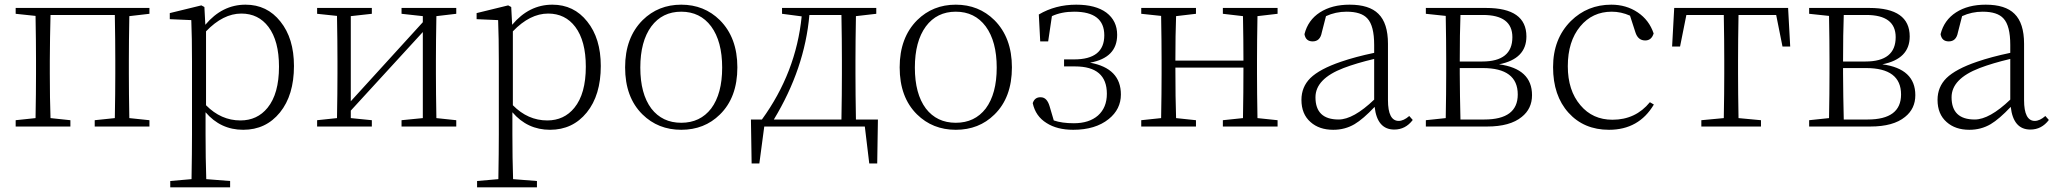

<svg xmlns="http://www.w3.org/2000/svg" viewBox="-20 -541 8795 821"><path d="M533 -472Q531 -362 531 -282V-226Q531 -146 533 -36L619 -27V0H385V-27L471 -36Q473 -146 473 -226V-282Q473 -367 471 -477H196Q195 -438 194 -380Q193 -327 193 -282V-226Q193 -119 196 -36L281 -27V0H47V-27L132 -36Q134 -146 134 -226V-282Q134 -363 132 -473L47 -482V-507H619V-482Z M861 -91Q925 -26 1008 -26Q1080 -26 1124 -80Q1173 -140 1173 -256Q1173 -366 1128 -426Q1085 -483 1012 -483Q934 -483 861 -407ZM858 -435Q930 -521 1030 -521Q1122 -521 1179 -449Q1237 -377 1237 -259Q1237 -134 1177 -60Q1117 14 1020 14Q923 14 859 -61V32Q859 136 862 225L964 233V260H708V233L799 225Q801 107 801 33V-278Q801 -380 798 -455L706 -459V-485L841 -518L854 -511Z M1846 -472Q1844 -364 1844 -282V-226Q1844 -146 1846 -36L1931 -27V0H1697V-27L1788 -36V-404L1480 -68V-36L1570 -27V0H1336V-27L1421 -36Q1423 -146 1423 -226V-282Q1423 -363 1421 -473L1336 -482V-507H1570V-482L1480 -472V-108L1788 -446V-472L1697 -482V-507H1931V-482Z M2173 -91Q2237 -26 2320 -26Q2392 -26 2436 -80Q2485 -140 2485 -256Q2485 -366 2440 -426Q2397 -483 2324 -483Q2246 -483 2173 -407ZM2170 -435Q2242 -521 2342 -521Q2434 -521 2491 -449Q2549 -377 2549 -259Q2549 -134 2489 -60Q2429 14 2332 14Q2235 14 2171 -61V32Q2171 136 2174 225L2276 233V260H2020V233L2111 225Q2113 107 2113 33V-278Q2113 -380 2110 -455L2018 -459V-485L2153 -518L2166 -511Z M2727 -52Q2653 -125 2653 -253Q2653 -380 2728 -455Q2795 -521 2893 -521Q2991 -521 3058 -455Q3133 -380 3133 -253Q3133 -124 3058 -51Q2992 14 2893 14Q2794 14 2727 -52ZM3021 -77Q3068 -140 3068 -252Q3068 -364 3021 -428Q2974 -491 2893 -491Q2812 -491 2765 -428Q2718 -364 2718 -252Q2718 -140 2765 -77Q2812 -16 2893 -16Q2974 -16 3021 -77Z M3578 -30Q3580 -140 3580 -226V-282Q3580 -367 3578 -477H3441Q3421 -248 3289 -30ZM3734 -30 3731 158H3697L3678 0H3248L3227 158H3194L3191 -30H3238Q3384 -231 3408 -471L3324 -482V-507H3727V-482L3640 -472Q3638 -362 3638 -282V-226Q3638 -140 3640 -30Z M3901 -52Q3827 -125 3827 -253Q3827 -380 3902 -455Q3969 -521 4067 -521Q4165 -521 4232 -455Q4307 -380 4307 -253Q4307 -124 4232 -51Q4166 14 4067 14Q3968 14 3901 -52ZM4195 -77Q4242 -140 4242 -252Q4242 -364 4195 -428Q4148 -491 4067 -491Q3986 -491 3939 -428Q3892 -364 3892 -252Q3892 -140 3939 -77Q3986 -16 4067 -16Q4148 -16 4195 -77Z M4422 -479Q4493 -521 4582 -521Q4665 -521 4711 -487Q4757 -452 4757 -392Q4757 -294 4641 -273Q4773 -249 4773 -137Q4773 -74 4721 -32Q4664 14 4569 14Q4500 14 4455 -15Q4408 -44 4396 -100Q4405 -127 4432 -125Q4457 -124 4468 -87L4486 -26Q4521 -14 4572 -14Q4637 -14 4675 -47Q4713 -81 4713 -140Q4713 -257 4577 -257H4530V-287H4573Q4702 -287 4702 -390Q4702 -491 4573 -491Q4519 -491 4478 -472L4462 -364H4428Z M5357 -472Q5355 -362 5355 -282V-226Q5355 -146 5357 -36L5443 -27V0H5209V-27L5295 -36Q5297 -146 5297 -252H5006Q5006 -119 5009 -36L5094 -27V0H4860V-27L4945 -36Q4947 -146 4947 -226V-282Q4947 -363 4945 -473L4860 -482V-507H5094V-482L5009 -472Q5006 -393 5006 -282H5297Q5297 -366 5295 -472L5209 -482V-507H5443V-482Z M5856 -289Q5780 -271 5725 -250Q5605 -204 5605 -125Q5605 -30 5704 -30Q5767 -30 5856 -115ZM6021 -28Q5990 13 5942 13Q5869 13 5858 -84Q5809 -32 5772 -10Q5731 14 5681 14Q5621 14 5584 -19Q5545 -53 5545 -114Q5545 -169 5583 -207Q5623 -246 5714 -277Q5775 -298 5856 -315V-349Q5856 -431 5827 -462Q5801 -491 5738 -491Q5691 -491 5650 -472L5632 -402Q5625 -364 5593 -364Q5563 -364 5558 -395Q5573 -455 5624 -488Q5675 -521 5751 -521Q5835 -521 5874 -482Q5915 -442 5915 -354V-113Q5915 -24 5961 -24Q5982 -24 6006 -45Z M6327 -30Q6470 -30 6470 -137Q6470 -250 6320 -250H6222V-226Q6222 -180 6223 -128Q6224 -69 6225 -30ZM6225 -477Q6222 -399 6222 -278H6318Q6447 -278 6447 -382Q6447 -477 6321 -477ZM6335 -507Q6507 -507 6507 -385Q6507 -289 6390 -266Q6531 -247 6531 -134Q6531 -76 6487 -41Q6437 0 6339 0H6077V-27L6162 -36Q6164 -146 6164 -226V-282Q6164 -363 6162 -473L6077 -482V-507Z M7052 -94Q6988 14 6860 14Q6753 14 6687 -59Q6621 -132 6621 -254Q6621 -375 6697 -451Q6768 -521 6870 -521Q6934 -521 6983 -488Q7032 -455 7051 -398Q7042 -368 7015 -368Q6984 -368 6973 -403L6950 -474Q6912 -491 6872 -491Q6789 -491 6737 -428Q6684 -364 6684 -258Q6684 -154 6738 -91Q6790 -29 6875 -29Q6974 -29 7035 -104Z M7414 -477Q7412 -367 7412 -282V-226Q7412 -146 7414 -36L7510 -27V0H7255V-27L7351 -36Q7353 -146 7353 -226V-282Q7353 -367 7351 -477H7191L7164 -342H7130L7139 -507H7626L7635 -342H7602L7575 -477Z M7966 -30Q8109 -30 8109 -137Q8109 -250 7959 -250H7861V-226Q7861 -180 7862 -128Q7863 -69 7864 -30ZM7864 -477Q7861 -399 7861 -278H7957Q8086 -278 8086 -382Q8086 -477 7960 -477ZM7974 -507Q8146 -507 8146 -385Q8146 -289 8029 -266Q8170 -247 8170 -134Q8170 -76 8126 -41Q8076 0 7978 0H7716V-27L7801 -36Q7803 -146 7803 -226V-282Q7803 -363 7801 -473L7716 -482V-507Z M8576 -289Q8500 -271 8445 -250Q8325 -204 8325 -125Q8325 -30 8424 -30Q8487 -30 8576 -115ZM8741 -28Q8710 13 8662 13Q8589 13 8578 -84Q8529 -32 8492 -10Q8451 14 8401 14Q8341 14 8304 -19Q8265 -53 8265 -114Q8265 -169 8303 -207Q8343 -246 8434 -277Q8495 -298 8576 -315V-349Q8576 -431 8547 -462Q8521 -491 8458 -491Q8411 -491 8370 -472L8352 -402Q8345 -364 8313 -364Q8283 -364 8278 -395Q8293 -455 8344 -488Q8395 -521 8471 -521Q8555 -521 8594 -482Q8635 -442 8635 -354V-113Q8635 -24 8681 -24Q8702 -24 8726 -45Z"/></svg>

Font: Source Han Serif SC ExtraLight
Style: Regular
Weight: 250
Designer: Ryoko NISHIZUKA  (kana & ideographs); Frank Grießhammer (Latin, Greek & Cyrillic); Wenlong ZHANG  (bopomofo); Sandoll Co
Foundry: Adobe Systems Incorporated
Version: Version 1.001 October 20, 2017